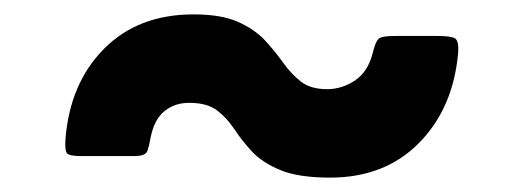

<svg xmlns="http://www.w3.org/2000/svg" viewBox="-20 -560 728 267"><path d="M243 -417Q223 -417 208.8 -405.5Q194.5 -394 189.5 -369Q187.5 -357.5 185 -350.2Q182.5 -343 167 -343H92Q76.5 -343 73.2 -346.8Q70 -350.5 71 -366Q77 -444 124.5 -492Q172 -540 249 -540Q288 -540 311.2 -529.5Q334.5 -519 348.8 -503.5Q363 -488 374 -472.5Q385 -457 398.5 -446.5Q412 -436 435 -436Q455.5 -436 473.8 -448.2Q492 -460.5 498.5 -487Q502 -501.5 506.2 -505.8Q510.5 -510 529 -510H588Q606.5 -510 612.5 -506.8Q618.5 -503.5 617 -485.5Q610 -409 562.5 -361Q515 -313 439 -313Q395 -313 369.8 -323.5Q344.5 -334 330.2 -349.5Q316 -365 305.8 -380.5Q295.5 -396 281.8 -406.5Q268 -417 243 -417Z"/></svg>

Font: Besley* Narrow Fatface
Style: Regular
Weight: 900
Width: 4
Designer: Owen Earl
Foundry: indestructible type*
Version: Version 3.000; ttfautohint (v1.8.3)